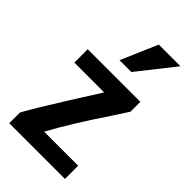

<svg xmlns="http://www.w3.org/2000/svg" viewBox="-246 -882 965 965"><g transform="rotate(45 237.0 -399.5)"><path d="M421 6H25V-70Q61 -136 156 -287.5Q251 -439 253 -441H41V-536H415V-466L360 -381Q250 -218 179 -88H421ZM277 -610H193L277 -805H431Z"/></g></svg>

Font: Repo
Style: DemiBold
Weight: 600
Designer: Stefan Peev
Foundry: Context Ltd
Version: Version 001.000